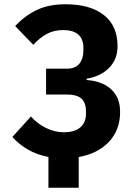

<svg xmlns="http://www.w3.org/2000/svg" viewBox="-20 -730 640 900"><path d="M207 6Q152 -5 110 -29.5Q68 -54 38 -88L125 -184Q155 -150 196 -130Q237 -110 278 -110Q331 -110 357 -133.5Q383 -157 383 -196V-207Q383 -249 361.5 -268Q340 -287 292 -287H196V-408H292Q333 -408 352 -431.5Q371 -455 371 -495V-504Q371 -546 347.5 -567.5Q324 -589 276 -589Q232 -589 198.5 -570.5Q165 -552 136 -520L51 -608Q96 -656 152 -683Q208 -710 287 -710Q403 -710 467 -659.5Q531 -609 531 -513Q531 -452 491.5 -412Q452 -372 386 -361V-355Q431 -352 466.5 -335Q502 -318 522.5 -285.5Q543 -253 543 -205Q543 -121 491 -65.5Q439 -10 349 6V150H207Z"/></svg>

Font: Lilex
Style: Regular
Weight: 400
Monospace: yes
Designer: Mike Abbink, Paul van der Laan, Pieter van Rosmalen, Mikhael Khrustik
Foundry: Mikhael Khrustik
Version: Version 2.510